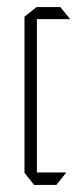

<svg xmlns="http://www.w3.org/2000/svg" viewBox="-20 -521 236 541"><path d="M76 0 49 -34V-35H166V-34L139 0ZM49 -35V-474L83 -501H84V-35ZM84 -467V-501H150L177 -468V-467Z"/></svg>

Font: Foldit ExtraLight
Style: Regular
Weight: 250
Version: Version 1.003